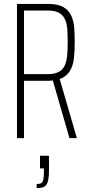

<svg xmlns="http://www.w3.org/2000/svg" viewBox="-20 -708 454 984"><path d="M67 0V-688H226Q277 -688 305 -671.5Q333 -655 345.5 -627Q358 -599 360.5 -564Q363 -529 363 -491Q363 -448 359 -410Q355 -372 338.5 -344.5Q322 -317 286 -303L374 0H336L248 -305L266 -297Q260 -296 248 -295Q236 -294 225 -294H103V0ZM103 -328H224Q259 -328 280 -339Q301 -350 311 -371Q321 -392 324 -422.5Q327 -453 327 -491Q327 -526 325 -556Q323 -586 313.5 -608Q304 -630 283 -642Q262 -654 225 -654H103ZM168 256V235Q185 235 192.5 229.5Q200 224 202.5 210Q205 196 205 172V155H185V90H231V165Q231 192 228 209.5Q225 227 218.5 237.5Q212 248 199.5 252Q187 256 168 256Z"/></svg>

Font: Saira ExtraCondensed Thin
Style: Regular
Weight: 250
Width: 2
Designer: Hector Gatti with collaboration of the Omnibus-Type team
Foundry: Omnibus-Type
Version: Version 1.101